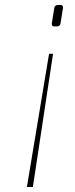

<svg xmlns="http://www.w3.org/2000/svg" viewBox="-20 -551 300 771"><path d="M193 -335 112 200H88L177 -335ZM223 -531Q233 -531 233 -521Q233 -520 233 -520Q233 -520 233 -519L223 -457Q221 -445 209 -445H198Q188 -445 188 -454Q188 -455 188 -455.5Q188 -456 188 -457L198 -519Q199 -525 203 -528Q207 -531 212 -531Z"/></svg>

Font: Exo Thin Thin
Style: Italic
Weight: 250
Italic angle: -9°
Version: Version 2.000